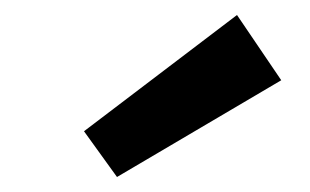

<svg xmlns="http://www.w3.org/2000/svg" viewBox="-20 -846 414 256"><path d="M136 -610 92 -671 296 -826 355 -739Z"/></svg>

Font: Bitter Thin SemiBold
Style: Italic
Weight: 600
Italic angle: -9°
Version: Version 2.002